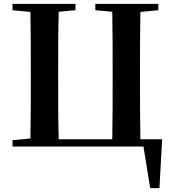

<svg xmlns="http://www.w3.org/2000/svg" viewBox="-20 -761 891 997"><path d="M45 0H725L760 216H808L822 -38H709C707 -141 707 -244 707 -346V-394C707 -498 707 -599 709 -699L802 -708V-741H475V-708L563 -700C565 -598 565 -496 565 -394V-347C565 -242 565 -139 563 -38H285C282 -139 282 -242 282 -346V-394C282 -496 282 -598 285 -700L372 -708V-741H45V-708L138 -699C140 -599 140 -497 140 -394V-346C140 -245 140 -143 138 -42L45 -33Z"/></svg>

Font: Noto Serif KR
Style: Bold
Weight: 700
Designer: Ryoko NISHIZUKA 西塚涼子 (kana & ideographs); Frank Grießhammer (Latin, Greek & Cyrillic); Wenlong ZHANG 张文龙 (bopomofo); San
Foundry: Adobe
Version: Version 2.001;hotconv 1.1.0;makeotfexe 2.6.0